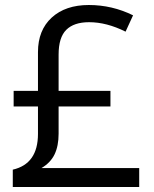

<svg xmlns="http://www.w3.org/2000/svg" viewBox="-20 -743 612 763"><path d="M333 -723.1Q425.8 -723.1 508.8 -682.1L479 -617.2Q403.8 -654.8 334 -654.8Q273.9 -654.8 243.4 -624.5Q212.9 -594.2 212.9 -525.9V-381.8H418.9V-319.8H212.9V-211.9Q212.9 -163.1 197 -129.9Q181.2 -96.7 145 -75.2H533.2V0H30.8V-68.8Q130.9 -91.8 130.9 -210.9V-319.8H34.2V-381.8H130.9V-536.1Q130.9 -623 185.5 -673.1Q240.2 -723.1 333 -723.1Z"/></svg>

Font: CAA NEO Sans
Style: Regular
Weight: 400
Version: Version 1.10